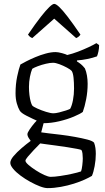

<svg xmlns="http://www.w3.org/2000/svg" viewBox="-20 -768 539 988"><path d="M225 200Q209 200 185.5 191Q162 182 135.5 167.5Q109 153 85.5 135.5Q62 118 47.5 100.5Q33 83 33 70Q33 55 50 35Q67 15 91.5 -6Q116 -27 138 -43Q133 -49 127 -59Q121 -69 121 -77Q121 -85 132.5 -102Q144 -119 158.5 -136Q173 -153 183 -160L209 -152L192 -87Q202 -85 229.5 -82Q257 -79 293.5 -74.5Q330 -70 366 -63.5Q402 -57 429 -50Q456 -43 464 -34Q469 -21 471 -6.5Q473 8 473 24Q473 55 467 87Q461 119 453 137Q440 145 416 156Q392 167 360.5 177Q329 187 293.5 193.5Q258 200 225 200ZM241 142Q260 142 290 137.5Q320 133 350 126.5Q380 120 397 114Q401 104 403.5 82.5Q406 61 406 47Q406 35 404.5 22.5Q403 10 399 4Q397 2 376.5 -2Q356 -6 327 -10.5Q298 -15 268 -19Q238 -23 215.5 -26Q193 -29 187 -30Q171 -14 153 5Q135 24 123 38.5Q111 53 111 59Q111 67 126.5 80.5Q142 94 164.5 108.5Q187 123 208 132.5Q229 142 241 142ZM201 -134Q171 -146 150 -156Q129 -166 115.5 -173Q102 -180 94 -186Q86 -192 82 -198Q73 -213 66.5 -236Q60 -259 60 -288Q60 -335 68.5 -375Q77 -415 85 -436Q95 -442 115.5 -452.5Q136 -463 162 -474Q188 -485 215.5 -492.5Q243 -500 266 -500Q279 -500 299 -494.5Q319 -489 326 -485Q352 -491 381 -502Q410 -513 435.5 -525Q461 -537 476 -546L490 -536Q490 -519 486.5 -503Q483 -487 479 -478Q457 -470 430 -464.5Q403 -459 376 -457V-452Q386 -446 396 -438Q406 -430 417 -416Q424 -400 427.5 -379Q431 -358 431 -337Q431 -297 423.5 -258Q416 -219 406 -192Q393 -182 360 -168Q327 -154 285 -144Q243 -134 201 -134ZM255 -185Q266 -185 284.5 -189.5Q303 -194 319.5 -199.5Q336 -205 341 -208Q350 -224 355.5 -253Q361 -282 361 -312Q361 -343 358.5 -367.5Q356 -392 349 -403Q343 -410 324.5 -420Q306 -430 286 -437.5Q266 -445 253 -445Q238 -445 216.5 -440Q195 -435 175 -427.5Q155 -420 146 -414Q139 -398 134 -372.5Q129 -347 129 -321Q129 -299 131.5 -279Q134 -259 138 -245Q142 -231 146 -225Q151 -219 172 -209.5Q193 -200 217 -192.5Q241 -185 255 -185ZM146 -572Q135 -577 130.5 -582Q126 -587 124 -590Q163 -647 190 -681.5Q217 -716 234 -732Q251 -748 259 -748Q268 -748 285 -732Q302 -716 328.5 -681.5Q355 -647 394 -590Q392 -587 387.5 -582Q383 -577 372 -572L259 -672Z"/></svg>

Font: Texturina 12pt ExtraLight
Style: Regular
Weight: 250
Designer: Guillermo Torres Carreño
Foundry: Omnibus-Type
Version: Version 1.002